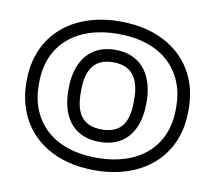

<svg xmlns="http://www.w3.org/2000/svg" viewBox="-70 -644 856 760"><g transform="rotate(10 358.5 -264.0)"><path d="M355 -513C497 -513 579 -451 613 -367C625 -338 631 -305 631 -269V-259C631 -105 522 -15 356 -15C214 -15 132 -77 98 -161C86 -190 80 -223 80 -259V-269C80 -423 189 -513 355 -513ZM681 -259V-269C681 -311 674 -349 660 -385C618 -490 513 -563 355 -563C161 -563 30 -449 30 -269V-259C30 -217 38 -179 52 -143C94 -38 198 35 356 35C550 35 681 -79 681 -259ZM512 -269C512 -357 472 -449 355 -449C239 -449 199 -356 199 -269V-259C199 -169 237 -79 356 -79C473 -79 512 -170 512 -259ZM462 -269V-259C462 -181 437 -129 356 -129C274 -129 249 -181 249 -259V-269C249 -345 276 -399 355 -399C435 -399 462 -346 462 -269Z"/></g></svg>

Font: Asimov
Style: XWidOu
Weight: 500
Designer: Google
Version: Version 2.000980; 2014